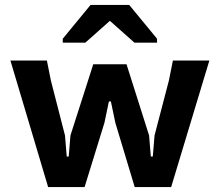

<svg xmlns="http://www.w3.org/2000/svg" viewBox="-20 -754 886 774"><path d="M174 0 22 -510H169L185 -430L242 -208L249 -123H257L264 -208L356 -495H490L581 -208L588 -123H596L603 -208L661 -430L677 -510H824L670 0H523L445 -259L427 -345H419L401 -259L321 0ZM345 -734H501L613 -598V-582H522L423 -670L324 -582H233V-598Z"/></svg>

Font: AR One Sans
Style: Bold
Weight: 700
Designer: Niteesh Yadav
Foundry: Niteesh Yadav
Version: Version 1.001;gftools[0.9.33]